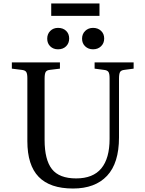

<svg xmlns="http://www.w3.org/2000/svg" viewBox="-20 -1068 832 1102"><path d="M399 14Q267 14 202 -53Q137 -120 137 -258V-620Q137 -645 130.5 -655Q124 -665 104 -667L48 -674V-710H324V-674L266 -667Q248 -665 242 -654.5Q236 -644 236 -616V-265Q236 -151 278 -97.5Q320 -44 417 -44Q514 -44 561.5 -101.5Q609 -159 609 -271V-620Q609 -645 602.5 -655Q596 -665 576 -667L523 -674V-710H747V-674L694 -667Q675 -665 669 -654.5Q663 -644 663 -616V-279Q663 -132 594.5 -59Q526 14 399 14ZM514 -785Q487 -785 469 -802Q451 -819 451 -846Q451 -873 469 -890.5Q487 -908 514 -908Q542 -908 560 -891Q578 -874 578 -847Q578 -820 560 -802.5Q542 -785 514 -785ZM313 -785Q286 -785 268.5 -802Q251 -819 251 -846Q251 -873 268.5 -890.5Q286 -908 313 -908Q342 -908 359.5 -891Q377 -874 377 -847Q377 -820 359.5 -802.5Q342 -785 313 -785ZM274 -977V-1048H551V-977Z"/></svg>

Font: Literata 36pt
Style: Regular
Weight: 400
Designer: Latin by Veronika Burian and Jose Scaglione. Greek by Irene Vlachou. Cyrillic by Vera Evstafieva.
Foundry: TypeTogether
Version: Version 3.002